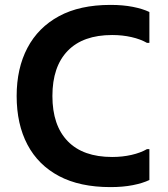

<svg xmlns="http://www.w3.org/2000/svg" viewBox="-20 -752 688 784"><path d="M48 -360Q48 -473 92 -556.5Q136 -640 221 -686Q306 -732 431 -732Q482 -732 522.5 -724Q563 -716 590 -703V-577H580Q554 -592 517 -600.5Q480 -609 438 -609Q319 -609 256.5 -544.5Q194 -480 194 -360Q194 -240 256.5 -175.5Q319 -111 438 -111Q480 -111 517 -119.5Q554 -128 580 -143H590V-17Q563 -4 522.5 4Q482 12 431 12Q306 12 221 -33Q136 -78 92 -161.5Q48 -245 48 -360Z"/></svg>

Font: Kufam SemiBold
Style: Regular
Weight: 600
Designer: Wael Morcos, Artur Schmal
Foundry: Original Type
Version: Version 1.300; ttfautohint (v1.8.3)